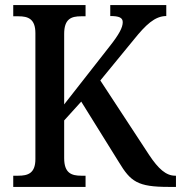

<svg xmlns="http://www.w3.org/2000/svg" viewBox="-20 -734 711 754"><path d="M32 0H316V-44H299C261 -44 232 -54 232 -113V-261L299 -335L447 -97C493 -21 520 0 642 0H671V-44H668C632 -44 602 -71 566 -125L374 -418L506 -579C552 -636 588 -671 633 -671V-714H413V-671C447 -671 462 -665 462 -647C462 -626 448 -599 409 -550L232 -324V-601C232 -660 260 -670 298 -670H316V-714H32V-670H53C90 -670 119 -660 119 -604V-109C119 -53 89 -44 52 -44H32Z"/></svg>

Font: Noto Serif Armenian SemiCondensed Medium
Style: Regular
Weight: 500
Width: 4
Designer: Monotype Design Team
Foundry: Monotype Imaging Inc.
Version: Version 2.008